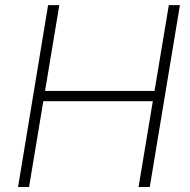

<svg xmlns="http://www.w3.org/2000/svg" viewBox="-20 -748 761 768"><path d="M52.2 0 172.4 -727.5H217.3L160.2 -384.3H598.1L655.3 -727.5H699.7L579.1 0H534.2L591.3 -343.3H153.3L96.2 0Z"/></svg>

Font: Inter Tight ExtraLight
Style: Italic
Weight: 250
Italic angle: -9.39999°
Designer: Rasmus Andersson
Foundry: rsms
Version: Version 3.004